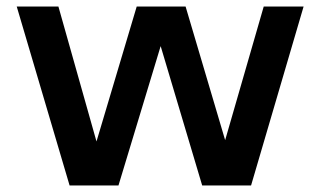

<svg xmlns="http://www.w3.org/2000/svg" viewBox="-20 -565 976 585"><path d="M192 0 31 -545H158L274 -134L396.5 -545H545.5L666 -138L783.5 -545H905L745 0H596L469.5 -424.5L341 0Z"/></svg>

Font: Encode Sans Semi Expanded SemiBold
Style: Regular
Weight: 600
Width: 6
Designer: Multiple Designers
Foundry: Impallari Type
Version: Version 3.000; ttfautohint (v1.8.3) -l 8 -r 50 -G 200 -x 14 